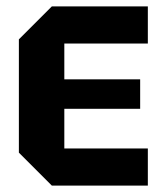

<svg xmlns="http://www.w3.org/2000/svg" viewBox="-20 -580 507 600"><path d="M142 0 39 -103V-457L142 -560H442V-444H181V-332H418V-240H181V-116H442V0Z"/></svg>

Font: Tektur SemiCondensed SemiBold
Style: Regular
Weight: 600
Width: 4
Designer: Adam Jagosz
Foundry: Adam Jagosz
Version: Version 1.005;gftools[0.9.30]